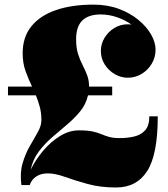

<svg xmlns="http://www.w3.org/2000/svg" viewBox="-20 -780 726 830"><path d="M78 -550Q78 -620 115.8 -666.5Q153.5 -713 222.2 -736.5Q291 -760 384 -760Q445 -760 494.2 -741.5Q543.5 -723 579 -693.5Q614.5 -664 633.5 -630.2Q652.5 -596.5 652.5 -565.5Q652.5 -532.5 636.2 -505Q620 -477.5 592.8 -460.8Q565.5 -444 532.5 -444Q502.5 -444 476 -459.5Q449.5 -475 432.8 -501.2Q416 -527.5 416 -560Q416 -590 431.8 -616.2Q447.5 -642.5 474 -658.8Q500.5 -675 532.5 -675Q540.5 -675 548 -674Q520.5 -693.5 486 -705.5Q451.5 -717.5 414.5 -717.5Q363 -717.5 336 -691.5Q309 -665.5 309 -610Q309 -573 317.5 -546.5Q326 -520 337 -498.8Q348 -477.5 356.5 -455.5Q365 -433.5 365 -405.5H465V-368H360.5Q351.5 -329 326.8 -298.8Q302 -268.5 269.8 -241.5Q237.5 -214.5 205 -186.2Q172.5 -158 147.2 -124.2Q122 -90.5 112.5 -46Q133 -88.5 165.8 -127.5Q198.5 -166.5 238.8 -191.5Q279 -216.5 321.5 -216.5Q359 -216.5 381 -211.5Q403 -206.5 418.8 -199.8Q434.5 -193 452 -188Q469.5 -183 498 -183Q529.5 -183 558.8 -189.5Q588 -196 606.8 -216Q625.5 -236 625.5 -277H662Q662 -112 616.5 -40.8Q571 30.5 481.5 30.5Q413.5 30.5 358.5 15.2Q303.5 0 261 -15.2Q218.5 -30.5 187 -30.5Q156.5 -30.5 136.2 -16.8Q116 -3 108.5 20H72.5Q65.5 -32 77.5 -73.5Q89.5 -115 108.8 -148.2Q128 -181.5 143.5 -209Q159 -236.5 159 -260.5Q159 -291.5 152 -317.8Q145 -344 135 -368H14.5V-405.5H118.5Q103 -438 90.5 -472.5Q78 -507 78 -550Z"/></svg>

Font: Bodoni* 06pt Fatface
Style: Regular
Weight: 900
Version: Version 2.3